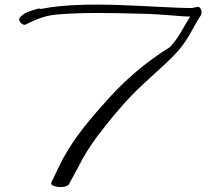

<svg xmlns="http://www.w3.org/2000/svg" viewBox="-20 -706 893 813"><path d="M64 -632C53 -618 77 -596 88 -602C93 -605 109 -612 136 -624C163 -635 190 -642 225 -645C334 -654 454 -651 576 -648C674 -646 740 -636 785 -636L783 -632C756 -590 737 -546 700 -507C586 -436 495 -354 414 -260C342 -180 276 -97 232 -5L198 65C197 70 195 74 201 78C223 91 267 88 273 72L310 4C332 -41 359 -84 389 -125C446 -200 517 -287 589 -352C663 -422 727 -472 765 -531C788 -564 809 -610 831 -642C834 -647 835 -655 831 -666C824 -684 811 -675 794 -672C640 -672 343 -707 153 -668C148 -670 143 -670 139 -669L117 -662C88 -654 79 -647 64 -632Z"/></svg>

Font: Stray Cat
Style: UltExt
Weight: 400
Version: Version 1.0